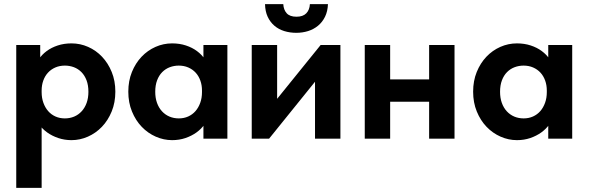

<svg xmlns="http://www.w3.org/2000/svg" viewBox="-20 -676 2869 936"><path d="M183 240V-111V-125.5V-325.5L176 -332.5V-456.5H59.2V-332.5V-325.5V240ZM328.5 7.2Q369.8 7.2 408.4 -9.8Q447 -26.8 476.8 -57.8Q506.5 -88.8 524.4 -132.4Q542.3 -176 542.3 -229Q542.3 -282 524.6 -325.1Q507 -368.3 477.6 -399.3Q448.3 -430.3 409.6 -447.4Q371 -464.5 328.5 -464.5Q292.5 -464.5 261.6 -454.4Q230.8 -444.3 207.5 -427Q184.3 -409.8 169.8 -387.9Q155.3 -366 153 -342V-234.5H183Q183 -260.8 191 -283.1Q199 -305.5 213.8 -321.6Q228.5 -337.7 249.6 -347Q270.8 -356.2 296.3 -356.2Q319.2 -356.2 340.1 -348.4Q361 -340.5 376.9 -324.5Q392.7 -308.5 401.9 -284.5Q411 -260.5 411 -228.5Q411 -198.5 402.4 -174.5Q393.7 -150.5 378.1 -133.5Q362.5 -116.5 341.5 -107.6Q320.5 -98.8 296 -98.8Q271.3 -98.8 250.4 -108.1Q229.5 -117.5 214.8 -134.4Q200 -151.3 191.5 -174.9Q183 -198.5 183 -226.8H148V-120.8Q153.8 -94.3 169.9 -70.9Q186 -47.5 209.9 -30.4Q233.8 -13.3 264.3 -3Q294.8 7.2 328.5 7.2Z M971.7 0H1088.5V-325.5V-332.5V-456.5H971.7V-332.5L964.7 -325.5V-126L971.7 -111ZM819.2 7.2Q853.7 7.2 883.9 -3Q914 -13.3 937.9 -30.4Q961.7 -47.5 977.9 -70.9Q994 -94.3 999.8 -120.8V-226.8H964.7Q964.7 -198.5 956.2 -174.9Q947.7 -151.3 933 -134.4Q918.2 -117.5 897.4 -108.1Q876.5 -98.8 851.8 -98.8Q827.3 -98.8 806.3 -107.6Q785.3 -116.5 769.6 -133.5Q754 -150.5 745.4 -174.5Q736.8 -198.5 736.8 -228.5Q736.8 -260.5 745.9 -284.5Q755 -308.5 770.9 -324.5Q786.8 -340.5 807.8 -348.4Q828.8 -356.2 851.5 -356.2Q877 -356.2 898.1 -347Q919.2 -337.7 934 -321.6Q948.7 -305.5 956.7 -283.1Q964.7 -260.8 964.7 -234.5H994.8V-342Q992.5 -366 978 -387.9Q963.5 -409.8 940.2 -427Q917 -444.3 886.1 -454.4Q855.2 -464.5 819.2 -464.5Q776.7 -464.5 738.1 -447.4Q699.5 -430.3 670.1 -399.3Q640.7 -368.3 623.1 -325.1Q605.5 -282 605.5 -229Q605.5 -176 623.4 -132.4Q641.2 -88.8 671 -57.8Q700.7 -26.8 739.4 -9.8Q778 7.2 819.2 7.2Z M1207.2 0H1291.8L1582 -359.7L1515.7 -352.5V0H1639.5V-456.5H1543L1244.7 -87.5L1331 -94.8V-456.5H1207.2ZM1424.3 -516Q1454.5 -516 1481.8 -524.5Q1509 -533 1530.3 -550.5Q1551.5 -568 1564.4 -594.1Q1577.3 -620.3 1578.8 -655.8H1490.7Q1489.2 -627.8 1473.1 -611.1Q1457 -594.5 1425.5 -594.5Q1392.8 -594.5 1377.6 -611.4Q1362.5 -628.3 1361 -655.8H1272Q1272.8 -620.3 1285 -594.1Q1297.3 -568 1317.8 -550.5Q1338.3 -533 1365.8 -524.5Q1393.3 -516 1424.3 -516Z M1817.8 -180.2H2128.3V-288.8H1817.8ZM1758.2 0H1882V-325.5V-332.5V-456.5H1758.2V-332.5V-325.5V-126V-111ZM2072 0H2195.8V-325.5V-332.5V-456.5H2072V-332.5V-325.5V-126V-111Z M2652.7 0H2769.5V-325.5V-332.5V-456.5H2652.7V-332.5L2645.7 -325.5V-126L2652.7 -111ZM2500.2 7.2Q2534.7 7.2 2564.9 -3Q2595 -13.3 2618.9 -30.4Q2642.7 -47.5 2658.9 -70.9Q2675 -94.3 2680.8 -120.8V-226.8H2645.7Q2645.7 -198.5 2637.2 -174.9Q2628.7 -151.3 2614 -134.4Q2599.2 -117.5 2578.4 -108.1Q2557.5 -98.8 2532.8 -98.8Q2508.3 -98.8 2487.3 -107.6Q2466.3 -116.5 2450.6 -133.5Q2435 -150.5 2426.4 -174.5Q2417.8 -198.5 2417.8 -228.5Q2417.8 -260.5 2426.9 -284.5Q2436 -308.5 2451.9 -324.5Q2467.8 -340.5 2488.8 -348.4Q2509.8 -356.2 2532.5 -356.2Q2558 -356.2 2579.1 -347Q2600.2 -337.7 2615 -321.6Q2629.7 -305.5 2637.7 -283.1Q2645.7 -260.8 2645.7 -234.5H2675.8V-342Q2673.5 -366 2659 -387.9Q2644.5 -409.8 2621.2 -427Q2598 -444.3 2567.1 -454.4Q2536.2 -464.5 2500.2 -464.5Q2457.7 -464.5 2419.1 -447.4Q2380.5 -430.3 2351.1 -399.3Q2321.7 -368.3 2304.1 -325.1Q2286.5 -282 2286.5 -229Q2286.5 -176 2304.4 -132.4Q2322.2 -88.8 2352 -57.8Q2381.7 -26.8 2420.4 -9.8Q2459 7.2 2500.2 7.2Z"/></svg>

Font: Tilda Sans VF
Style: Regular
Weight: 400
Designer: ParaType Ltd
Foundry: ParaType Ltd
Version: Version 1.010